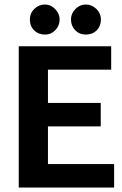

<svg xmlns="http://www.w3.org/2000/svg" viewBox="-20 -840 546 860"><path d="M64 -632.8H478V-527.8H194.8V-378.9H431.2V-273.9H194.8V-105H491.2V0H64ZM113.8 -752.9Q113.8 -780.8 133.8 -800.3Q153.8 -819.8 182.1 -819.8Q207 -819.8 227.1 -799.3Q247.1 -778.8 247.1 -752.9Q247.1 -725.1 228 -705.1Q209 -685.1 182.1 -685.1Q152.3 -685.1 133.1 -704.1Q113.8 -723.1 113.8 -752.9ZM297.9 -752.9Q297.9 -779.8 317.9 -799.8Q337.9 -819.8 363.8 -819.8Q391.6 -819.8 411.9 -799.8Q432.1 -779.8 432.1 -752.9Q432.1 -723.1 413.1 -704.1Q394 -685.1 363.8 -685.1Q335.9 -685.1 316.9 -704.6Q297.9 -724.1 297.9 -752.9Z"/></svg>

Font: Tajawal
Style: Bold
Weight: 700
Designer: Boutros Fonts
Foundry: Created by Boutros International 2017
Version: Version 1.700